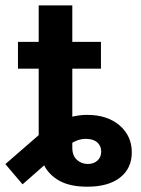

<svg xmlns="http://www.w3.org/2000/svg" viewBox="-58 -685 523 714"><path d="M266.6 9.3Q202.6 9.3 162.6 -12.9Q122.6 -35.2 104.2 -74Q85.9 -112.8 85.9 -160.6V-304.2H210.9V-135.7Q210.9 -106 228 -90.6Q245.1 -75.2 268.6 -75.2Q290.5 -75.2 304.4 -87.9Q318.4 -100.6 318.4 -121.1Q318.4 -140.1 306.2 -153.1Q293.9 -166 271 -168Q254.9 -169.9 239.5 -166Q224.1 -162.1 206.8 -151.9Q189.5 -141.6 167.5 -124L25.9 0.5L-38.1 -74.7L92.8 -188.5Q128.4 -219.7 173.8 -238.8Q219.2 -257.8 266.1 -257.8Q340.8 -257.8 386.5 -218.8Q432.1 -179.7 432.1 -118.2Q432.1 -59.1 388.7 -24.9Q345.2 9.3 266.6 9.3ZM85.9 -194.8V-665H210.9V-194.8ZM8.8 -429.7V-529.3H317.4V-429.7Z"/></svg>

Font: Inter 24pt SemiBold
Style: Regular
Weight: 600
Designer: Rasmus Andersson
Foundry: rsms
Version: Version 4.001;git-66647c0bb